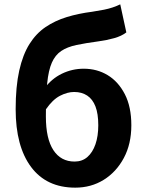

<svg xmlns="http://www.w3.org/2000/svg" viewBox="-20 -849 672 883"><path d="M326 14Q194 14 123 -81Q52 -176 52 -347Q52 -451 68.5 -524.5Q85 -598 115.5 -646.5Q146 -695 189.5 -724.5Q233 -754 287 -770.5Q341 -787 404 -795Q437 -800 459 -804.5Q481 -809 498.5 -815Q516 -821 533 -829L561 -700Q539 -683 505 -673.5Q471 -664 434 -659Q374 -651 331.5 -642Q289 -633 261.5 -614.5Q234 -596 218.5 -561Q203 -526 197 -466Q191 -406 191 -313Q191 -211 225.5 -158.5Q260 -106 323 -106Q358 -106 382 -127Q406 -148 419 -185.5Q432 -223 432 -273Q432 -326 419 -359.5Q406 -393 381 -409.5Q356 -426 321 -426Q290 -426 256 -408.5Q222 -391 191 -346L184 -442Q217 -487 264.5 -510Q312 -533 365 -533Q426 -533 475 -503.5Q524 -474 554 -416Q584 -358 584 -273Q584 -187 549.5 -122.5Q515 -58 457 -22Q399 14 326 14Z"/></svg>

Font: Farlight84_Sys_V01
Style: Bold
Weight: 700
Designer: Monotype Design Team, Nadine Chahine and Nizar Qandah
Foundry: Monotype Imaging Inc.
Version: Version 2.004;October 31, 2024;FontCreator 14.0.0.2814 64-bi